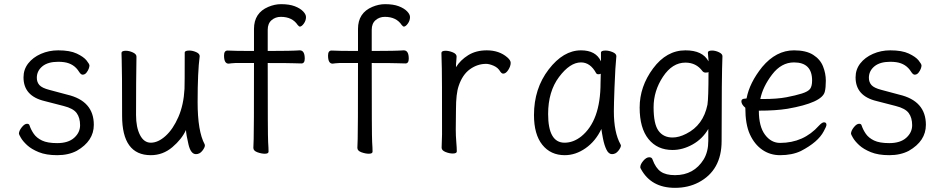

<svg xmlns="http://www.w3.org/2000/svg" viewBox="-20 -728 4540 923"><path d="M255 18Q202 18 166.5 3.5Q131 -11 110.5 -30Q90 -49 80.5 -65.5Q71 -82 71 -85Q71 -99 84.5 -116Q98 -133 110 -133Q120 -133 122 -125Q129 -104 142.5 -84.5Q156 -65 182 -52.5Q208 -40 255 -40Q308 -40 336.5 -65.5Q365 -91 365 -126Q365 -162 348.5 -184.5Q332 -207 286 -218.5Q240 -230 195 -242Q93 -266 93 -356Q93 -394 115.5 -423Q138 -452 176.5 -469Q215 -486 260 -486Q316 -486 349 -470.5Q382 -455 396 -437.5Q410 -420 410 -413Q410 -407 406.5 -397.5Q403 -388 395.5 -378.5Q388 -369 377 -369Q369 -369 360 -383Q336 -422 289 -429Q275 -431 260 -431Q210 -431 183.5 -409Q157 -387 157 -354Q157 -333 169.5 -319Q182 -305 217 -296L303 -273Q431 -243 431 -128Q431 -50 349 -3Q309 18 255 18Z M705 18Q567 18 567 -171Q567 -391 565 -440L564 -474Q565 -484 585 -484Q601 -484 618.5 -476Q636 -468 636 -456Q634 -340 634 -175Q634 -116 653 -79Q672 -42 705 -42Q740 -42 776 -74.5Q812 -107 837.5 -165.5Q863 -224 867 -301Q868 -318 868 -475Q868 -485 890 -485Q906 -485 923 -477.5Q940 -470 940 -458Q930 -383 930 -237Q930 -97 964 -34L965 -29Q965 -19 952.5 -3Q940 13 922 13Q897 13 886 -34Q875 -81 874 -103Q854 -59 808.5 -20.5Q763 18 705 18Z M1253 11Q1237 11 1217.5 4Q1198 -3 1198 -17Q1198 -29 1199.5 -60Q1201 -91 1201 -425H1111Q1091 -424 1079 -422Q1057 -422 1057 -461Q1057 -485 1074 -485Q1105 -483 1201 -483V-589Q1201 -666 1270 -695Q1301 -708 1331 -708Q1371 -708 1397 -698Q1423 -688 1437 -673.5Q1451 -659 1451 -646Q1451 -629 1440.5 -614.5Q1430 -600 1421 -600Q1418 -600 1411 -608Q1385 -647 1330 -647Q1304 -647 1285.5 -631Q1267 -615 1267 -585V-483Q1382 -483 1421 -486Q1445 -486 1445 -446Q1445 -423 1429 -423Q1409 -423 1390.5 -424Q1372 -425 1267 -425Q1267 -74 1269 -45Q1271 -16 1271 1Q1271 11 1253 11Z M1753 11Q1737 11 1717.5 4Q1698 -3 1698 -17Q1698 -29 1699.5 -60Q1701 -91 1701 -425H1611Q1591 -424 1579 -422Q1557 -422 1557 -461Q1557 -485 1574 -485Q1605 -483 1701 -483V-589Q1701 -666 1770 -695Q1801 -708 1831 -708Q1871 -708 1897 -698Q1923 -688 1937 -673.5Q1951 -659 1951 -646Q1951 -629 1940.5 -614.5Q1930 -600 1921 -600Q1918 -600 1911 -608Q1885 -647 1830 -647Q1804 -647 1785.5 -631Q1767 -615 1767 -585V-483Q1882 -483 1921 -486Q1945 -486 1945 -446Q1945 -423 1929 -423Q1909 -423 1890.5 -424Q1872 -425 1767 -425Q1767 -74 1769 -45Q1771 -16 1771 1Q1771 11 1753 11Z M2156 10Q2140 10 2121.5 2.5Q2103 -5 2103 -18L2105 -81Q2105 -378 2104 -398Q2102 -454 2102 -474Q2103 -484 2122 -484Q2138 -484 2156.5 -476.5Q2175 -469 2175 -456Q2175 -446 2173.5 -434Q2172 -422 2172 -405Q2193 -439 2230.5 -462.5Q2268 -486 2320 -486Q2380 -486 2419 -452Q2435 -438 2435 -426Q2435 -410 2423.5 -392Q2412 -374 2399 -374Q2392 -374 2385 -384Q2374 -403 2353 -412Q2332 -421 2317 -421Q2275 -421 2239 -395Q2203 -369 2185 -315Q2172 -278 2172 -201Q2171 -163 2171 -106Q2171 -75 2173.5 -46Q2176 -17 2176 0Q2176 10 2156 10Z M2695 18Q2627 18 2587 -32Q2547 -82 2547 -175Q2547 -302 2617.5 -394Q2688 -486 2773 -486Q2845 -486 2869 -433V-475Q2869 -485 2891 -485Q2907 -485 2925 -477.5Q2943 -470 2943 -458Q2938 -411 2934 -306Q2931 -225 2931 -193Q2931 -91 2963 -34L2965 -29Q2965 -19 2952.5 -3Q2940 13 2922 13Q2906 13 2895.5 -8.5Q2885 -30 2879 -60.5Q2873 -91 2871 -108Q2843 -49 2795 -15.5Q2747 18 2695 18ZM2694 -42Q2736 -42 2774 -72Q2867 -147 2867 -330Q2867 -356 2868 -374Q2865 -371 2855 -371Q2849 -371 2846 -376Q2818 -428 2773 -428Q2720 -428 2667.5 -358Q2615 -288 2615 -180Q2615 -42 2694 -42Z M3225 175Q3110 175 3061 84Q3058 79 3058 76Q3058 62 3072.5 45Q3087 28 3101 28Q3114 28 3117 39Q3132 80 3156.5 97Q3181 114 3225 114Q3316 114 3363 38Q3385 1 3385 -51V-108Q3357 -60 3309.5 -33.5Q3262 -7 3213 -7Q3140 -7 3097.5 -59.5Q3055 -112 3055 -211Q3055 -312 3119.5 -399Q3184 -486 3275 -486Q3358 -486 3386 -433Q3386 -445 3384.5 -455.5Q3383 -466 3383 -475Q3383 -485 3403 -485Q3419 -485 3436 -477Q3453 -469 3453 -458Q3449 -364 3449 -50Q3449 91 3338 149Q3288 175 3225 175ZM3213 -67Q3244 -67 3279 -85Q3361 -126 3381 -225Q3386 -257 3386 -382Q3384 -379 3372 -379Q3363 -379 3357 -386Q3327 -427 3275 -427Q3212 -427 3167 -359Q3122 -291 3122 -212Q3122 -132 3145.5 -99.5Q3169 -67 3213 -67Z M3730 18Q3682 18 3644.5 -8Q3607 -34 3585 -82Q3563 -130 3563 -210Q3544 -226 3544 -241Q3544 -254 3564 -254L3569 -255Q3583 -330 3644 -406Q3711 -486 3797 -486Q3855 -486 3889 -464.5Q3923 -443 3936.5 -409Q3950 -375 3950 -340Q3950 -306 3945 -287Q3932 -234 3765 -205Q3709 -196 3628 -196Q3628 -120 3657.5 -80.5Q3687 -41 3730 -41Q3843 -41 3917 -124Q3932 -140 3941 -140Q3953 -140 3953 -128Q3953 -120 3940 -97Q3913 -45 3830 -2Q3788 18 3730 18ZM3635 -252H3650Q3716 -252 3760.5 -260.5Q3805 -269 3835 -278.5Q3865 -288 3874.5 -301Q3884 -314 3884 -341Q3884 -428 3797 -428Q3736 -428 3691.5 -369.5Q3647 -311 3635 -252Z M4255 18Q4202 18 4166.5 3.5Q4131 -11 4110.5 -30Q4090 -49 4080.5 -65.5Q4071 -82 4071 -85Q4071 -99 4084.5 -116Q4098 -133 4110 -133Q4120 -133 4122 -125Q4129 -104 4142.5 -84.5Q4156 -65 4182 -52.5Q4208 -40 4255 -40Q4308 -40 4336.5 -65.5Q4365 -91 4365 -126Q4365 -162 4348.5 -184.5Q4332 -207 4286 -218.5Q4240 -230 4195 -242Q4093 -266 4093 -356Q4093 -394 4115.5 -423Q4138 -452 4176.5 -469Q4215 -486 4260 -486Q4316 -486 4349 -470.5Q4382 -455 4396 -437.5Q4410 -420 4410 -413Q4410 -407 4406.5 -397.5Q4403 -388 4395.5 -378.5Q4388 -369 4377 -369Q4369 -369 4360 -383Q4336 -422 4289 -429Q4275 -431 4260 -431Q4210 -431 4183.5 -409Q4157 -387 4157 -354Q4157 -333 4169.5 -319Q4182 -305 4217 -296L4303 -273Q4431 -243 4431 -128Q4431 -50 4349 -3Q4309 18 4255 18Z"/></svg>

Font: LXGW WenKai Mono Lite
Style: Regular
Weight: 400
Monospace: yes
Designer: LXGW / Fontworks Inc.
Foundry: LXGW / Fontworks Inc.
Version: Version 1.520; June 14, 2025